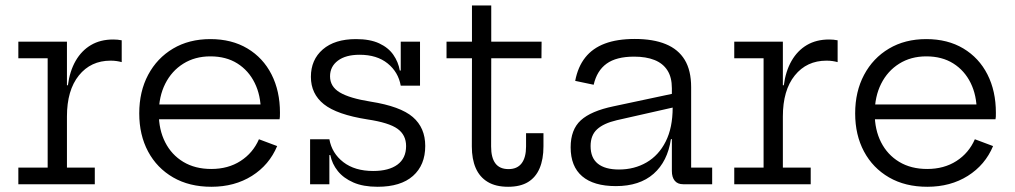

<svg xmlns="http://www.w3.org/2000/svg" viewBox="-20 -688 3790 717"><path d="M230 -62H334V0H48.5V-62H158V-470.5H48.5V-532.5H230ZM434.5 -456Q425.5 -458.5 415.2 -460Q405 -461.5 393 -461.5Q319 -461.5 274.5 -406.2Q230 -351 230 -253L213 -369.5H233.5Q240.5 -422.5 262.5 -460.8Q284.5 -499 319.8 -519.8Q355 -540.5 402.5 -540.5Q411.5 -540.5 418.8 -539.8Q426 -539 434.5 -537.5Z M769.5 9.5Q687 9.5 626.5 -25.5Q566 -60.5 533 -122.2Q500 -184 500 -264.5Q500 -346 533.2 -408.5Q566.5 -471 626.2 -506.5Q686 -542 765.5 -542Q845.5 -542 904 -507Q962.5 -472 994 -410Q1025.5 -348 1025.5 -267Q1025.5 -257.5 1025.2 -252Q1025 -246.5 1024 -242.5H953Q953.5 -248.5 953.8 -255.8Q954 -263 954 -272.5Q954 -332 931.2 -378.2Q908.5 -424.5 866.5 -451Q824.5 -477.5 765.5 -477.5Q708 -477.5 664.5 -450.2Q621 -423 597 -375.2Q573 -327.5 573 -264.5Q573 -203.5 596.8 -156.8Q620.5 -110 664.5 -83.5Q708.5 -57 769 -57Q832 -57 878.2 -86.8Q924.5 -116.5 947 -168L1015 -142.5Q985.5 -72 920.8 -31.2Q856 9.5 769.5 9.5ZM545.5 -242.5V-298H1002.5L1023.5 -242.5Z M1390 9.5Q1336.5 9.5 1299.8 -6.5Q1263 -22.5 1241.5 -49.2Q1220 -76 1213.5 -109H1195.5L1210 -168Q1219.5 -115.5 1262.2 -82.5Q1305 -49.5 1373.5 -49.5Q1432 -49.5 1464.2 -73.2Q1496.5 -97 1496.5 -142.5Q1496.5 -184 1464.5 -207Q1432.5 -230 1352.5 -242Q1238 -260 1189.5 -298.8Q1141 -337.5 1141 -401Q1141 -465 1185.5 -503.5Q1230 -542 1309.5 -542Q1362 -542 1396.2 -526Q1430.5 -510 1449 -483.2Q1467.5 -456.5 1473 -424.5H1491L1476.5 -368Q1467.5 -419 1427.5 -451.2Q1387.5 -483.5 1323 -483.5Q1271 -483.5 1241.8 -461.5Q1212.5 -439.5 1212.5 -403Q1212.5 -364.5 1249 -342.8Q1285.5 -321 1364 -308.5Q1475 -291 1521.5 -251Q1568 -211 1568 -143Q1568 -71.5 1522.2 -31Q1476.5 9.5 1390 9.5ZM1138 0V-168H1210V0ZM1476.5 -368V-532.5H1548.5V-368Z M1814 -141Q1814 -99 1830 -77.8Q1846 -56.5 1879 -56.5Q1911.5 -56.5 1928 -78.2Q1944.5 -100 1944.5 -141V-190.5H2009.5V-141.5Q2009.5 -93.5 1995.2 -59.8Q1981 -26 1952 -8.2Q1923 9.5 1877.5 9.5Q1831 9.5 1801 -8.8Q1771 -27 1756.5 -60.5Q1742 -94 1742 -141L1742.5 -470.5H1647.5V-532.5H1742.5V-667.5H1814.5V-532.5H2002.5L2002 -470.5H1814.5Z M2531 0Q2510.5 0 2499.8 -13Q2489 -26 2489 -49.5V-209.5L2495.5 -226L2492 -286.5L2489 -318V-358.5Q2489 -399.5 2472.2 -425.5Q2455.5 -451.5 2424 -464Q2392.5 -476.5 2348 -476.5Q2281.5 -476.5 2245.2 -450.2Q2209 -424 2197 -371.5L2128 -386Q2138 -438.5 2165.5 -473.2Q2193 -508 2238.8 -525.2Q2284.5 -542.5 2350.5 -542.5Q2419.5 -542.5 2466.2 -523.2Q2513 -504 2537 -464.5Q2561 -425 2561 -362.5V-62H2639.5V0ZM2280 7Q2197 7 2154 -29.8Q2111 -66.5 2111 -138Q2111 -204 2149 -238.8Q2187 -273.5 2271 -291L2510.5 -342V-290.5L2283 -239Q2234 -227.5 2209.8 -205.2Q2185.5 -183 2185.5 -142.5Q2185.5 -98.5 2212.5 -76.8Q2239.5 -55 2291.5 -55Q2349 -55 2394.5 -81.5Q2440 -108 2466 -159.5Q2492 -211 2492 -286.5L2511 -168.5H2485.5Q2473 -85 2420.8 -39Q2368.5 7 2280 7Z M2903.5 -62H3007.5V0H2722V-62H2831.5V-470.5H2722V-532.5H2903.5ZM3108 -456Q3099 -458.5 3088.8 -460Q3078.5 -461.5 3066.5 -461.5Q2992.5 -461.5 2948 -406.2Q2903.5 -351 2903.5 -253L2886.5 -369.5H2907Q2914 -422.5 2936 -460.8Q2958 -499 2993.2 -519.8Q3028.5 -540.5 3076 -540.5Q3085 -540.5 3092.2 -539.8Q3099.5 -539 3108 -537.5Z M3443 9.5Q3360.5 9.5 3300 -25.5Q3239.5 -60.5 3206.5 -122.2Q3173.5 -184 3173.5 -264.5Q3173.5 -346 3206.8 -408.5Q3240 -471 3299.8 -506.5Q3359.5 -542 3439 -542Q3519 -542 3577.5 -507Q3636 -472 3667.5 -410Q3699 -348 3699 -267Q3699 -257.5 3698.8 -252Q3698.5 -246.5 3697.5 -242.5H3626.5Q3627 -248.5 3627.2 -255.8Q3627.5 -263 3627.5 -272.5Q3627.5 -332 3604.8 -378.2Q3582 -424.5 3540 -451Q3498 -477.5 3439 -477.5Q3381.5 -477.5 3338 -450.2Q3294.5 -423 3270.5 -375.2Q3246.5 -327.5 3246.5 -264.5Q3246.5 -203.5 3270.2 -156.8Q3294 -110 3338 -83.5Q3382 -57 3442.5 -57Q3505.5 -57 3551.8 -86.8Q3598 -116.5 3620.5 -168L3688.5 -142.5Q3659 -72 3594.2 -31.2Q3529.5 9.5 3443 9.5ZM3219 -242.5V-298H3676L3697 -242.5Z"/></svg>

Font: Hepta Slab
Style: Regular
Weight: 400
Designer: Michael LaGattuta
Foundry: Michael LaGattuta
Version: Version 1.100